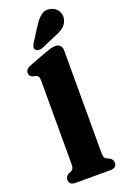

<svg xmlns="http://www.w3.org/2000/svg" viewBox="-178 -1006 693 1061"><g transform="rotate(-20 168.0 -476.0)"><path d="M262 -710V-109.5Q262 -89 266 -80.5Q270 -72 278.5 -68L291 -63Q313 -52 313 -31Q313 0 276 0H71Q34 0 34 -31Q34 -52 56 -63L69 -68Q77.5 -72 81.5 -80.5Q85.5 -89 85.5 -109.5V-596Q85.5 -613.5 80.8 -620.5Q76 -627.5 67 -630.5L50 -633.5Q29.5 -641.5 29.5 -661.5Q29.5 -683.5 60.5 -695.5L159 -732.5Q182 -741 196 -745Q210 -749 223.5 -749Q242 -749 252 -738Q262 -727 262 -710ZM169 -886Q190 -920.5 213.8 -939.2Q237.5 -958 270.5 -950Q299.5 -943 312.8 -919.8Q326 -896.5 320 -872Q314 -846 294.8 -829.8Q275.5 -813.5 240.5 -800.5L152.5 -762.5Q142 -758.5 130.8 -759.8Q119.5 -761 113.5 -768Q107 -776.5 109.2 -785.8Q111.5 -795 117.5 -805.5Z"/></g></svg>

Font: Fraunces 9pt Soft
Style: Bold
Weight: 700
Version: Version 1.000;[b76b70a41]